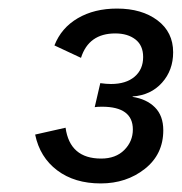

<svg xmlns="http://www.w3.org/2000/svg" viewBox="-20 -755 424 448"><path d="M215 -327Q154 -327 113.5 -357.5Q73 -388 62 -441L133 -457Q143 -385 216 -385Q250 -385 270 -405Q290 -425 290 -453Q290 -506 218 -506Q207 -506 201 -505L214 -561Q228 -559 239 -559Q274 -559 294 -576Q314 -593 314 -622Q314 -649 296 -663Q278 -677 249 -677Q187 -677 169 -620L107 -649Q123 -690 161.5 -712.5Q200 -735 253 -735Q311 -735 347.5 -707.5Q384 -680 384 -633Q384 -591 358 -562Q332 -533 290 -530L289 -529Q322 -524 341.5 -504.5Q361 -485 361 -451Q361 -395 318 -361Q275 -327 215 -327Z"/></svg>

Font: Elaine Sans
Style: Italic
Weight: 400
Italic angle: -13°
Designer: Wei Huang
Foundry: Wei Huang
Version: Version 2.001;December 24, 2019;FontCreator 12.0.0.2547 64-b